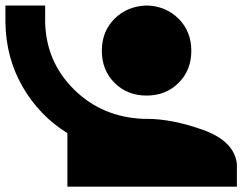

<svg xmlns="http://www.w3.org/2000/svg" viewBox="-20 -701 894 708"><path d="M0 -680.7H146.5V-618.2C149.1 -520.5 184.9 -437.8 253.9 -370.1C322.9 -302.4 408.2 -266.6 509.8 -262.7H521.5C584 -262.7 653.3 -249 729.5 -221.7C805.7 -194.3 847 -152.7 853.5 -96.7V-12.7H228.5V-210C159.5 -252.9 104.5 -309.9 63.5 -380.9C22.5 -451.8 1.3 -530.9 0 -618.2ZM521.5 -680.7C568.4 -679.4 607.4 -663.1 638.7 -631.8C669.9 -600.6 685.5 -561.2 685.5 -513.7C685.5 -466.1 669.9 -426.8 638.7 -395.5C607.4 -364.3 568 -348.6 520.5 -348.6C473 -348.6 433.6 -364.3 402.3 -395.5C371.1 -426.8 355.5 -466.1 355.5 -513.7C355.5 -561.2 371.1 -600.6 402.3 -631.8C433.6 -663.1 473.3 -679.4 521.5 -680.7Z"/></svg>

Font: CaskaydiaCove Nerd Font
Style: Bold
Weight: 700
Designer: Aaron Bell
Foundry: Saja Typeworks
Version: Version 2111.1;Nerd Fonts 2.3.0